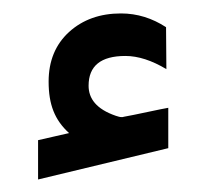

<svg xmlns="http://www.w3.org/2000/svg" viewBox="-20 -1166 309 293"><path d="M233.4 -1124.5C212.4 -1138.2 189.5 -1145.5 164.6 -1145.5C132.8 -1145.5 106.4 -1136.2 85.4 -1117.2C64.5 -1098.1 54.2 -1072.8 54.2 -1041.5C54.2 -1006.3 63.5 -982.9 85.4 -962.9C69.8 -959.5 54.2 -955.6 38.1 -952.1V-892.1L236.8 -939.9V-1001.5C231.4 -1000.5 220.7 -998.5 205.1 -995.1C189.5 -991.7 177.2 -989.3 168.9 -987.8C168 -987.3 167 -987.3 165.5 -987.3C162.1 -987.3 160.6 -988.3 156.7 -989.3C127 -999.5 115.2 -1015.6 115.2 -1035.2C115.2 -1065.4 133.8 -1080.6 171.4 -1080.6C190.9 -1080.6 211.9 -1073.7 233.9 -1060.5Z"/></svg>

Font: Shabnam Medium
Style: Regular
Weight: 500
Foundry: DejaVu fonts team - Redesigned by Saber Rastikerdar - Based on Vazir font
Version: Version 5.0.1